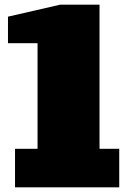

<svg xmlns="http://www.w3.org/2000/svg" viewBox="-20 -798 562 818"><path d="M44 0V-164H140V-614H14V-727L236 -778H404V-164H488V0Z"/></svg>

Font: Alfa Slab One
Style: Regular
Weight: 400
Designer: JM Sole
Foundry: JM Sole
Version: Version 2.000